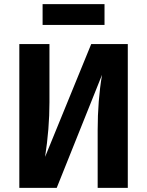

<svg xmlns="http://www.w3.org/2000/svg" viewBox="-20 -904 708 924"><path d="M483 -784H185V-884H483ZM595 -692V0H450V-278Q450 -420 471 -544L253 0H73V-692H218V-411Q218 -285 197 -149L419 -692Z"/></svg>

Font: FiraGO SemiBold
Style: Regular
Weight: 600
Designer: bBox Type
Foundry: bBox Type GmbH
Version: Version 1.001;PS 001.001;hotconv 1.0.88;makeotf.lib2.5.64775